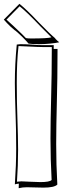

<svg xmlns="http://www.w3.org/2000/svg" viewBox="-50 -950 331 1008"><path d="M152 -834Q211 -773 241 -748L240 -747Q254 -733 261 -728Q243 -724 212.5 -721Q182 -718 154 -718Q121 -718 100 -721Q72 -754 30 -790V-789Q3 -811 -12 -827.5Q-27 -844 -30 -847L52 -930Q91 -899 152 -834ZM-15 -846 19 -815Q78 -760 86 -750Q95 -748 113 -748Q201 -748 220 -754Q220 -754 164 -810Q88 -890 53 -917L-16 -847ZM232 -693H252V-679Q252 -600 251 -540Q250 -480 249 -440Q245 -278 245 -194Q245 -85 251 19Q235 35 178 35L133 34Q118 33 91 33Q69 33 48 38L49 14Q32 16 28 18Q35 -85 35 -170Q35 -227 34 -270.5Q33 -314 32 -342Q28 -456 28 -515Q28 -613 38 -716Q52 -718 56 -718Q84 -718 114 -716Q137 -713 174 -713H232ZM97 -706Q67 -708 51 -708H47V-706Q38 -625 38 -516Q38 -458 39 -415Q40 -372 41 -343Q45 -225 45 -164Q45 -80 39 4Q53 2 62 2Q74 2 106 4Q142 6 162 6Q210 6 221 -5Q215 -113 215 -223Q215 -305 219 -463Q220 -503 221 -562Q222 -621 222 -699V-703H175Q151 -703 97 -706Z"/></svg>

Font: Londrina Shadow
Style: Regular
Weight: 400
Designer: Marcelo Magalhaes
Foundry: Marcelo Magalhães
Version: Version 1.002